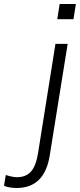

<svg xmlns="http://www.w3.org/2000/svg" viewBox="-143 -720 399 959"><path d="M143 -624 155 -700H236L224 -624ZM-60 219Q-73 219 -92 216.5Q-111 214 -123 207L-114 154Q-103 158 -87 161.5Q-71 165 -58 165Q-13 165 12 136.5Q37 108 47 45L134 -501H195L106 53Q81 219 -60 219Z"/></svg>

Font: Mulish Light
Style: Italic
Weight: 300
Italic angle: -9°
Designer: Vernon Adams
Foundry: Vernon Adams
Version: Version 3.603; ttfautohint (v1.8.3)